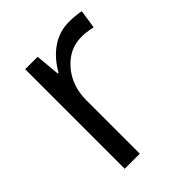

<svg xmlns="http://www.w3.org/2000/svg" viewBox="-161 -638 730 730"><g transform="rotate(-45 204.0 -272.5)"><path d="M330.1 -544.9Q365.7 -544.9 394 -539.1L382.8 -463.9Q349.6 -471.2 324.2 -471.2Q259.3 -471.2 213.1 -418.5Q167 -365.7 167 -287.1V0H85.9V-535.2H152.8L162.1 -436H166Q195.8 -488.3 237.8 -516.6Q279.8 -544.9 330.1 -544.9Z"/></g></svg>

Font: f07869316
Style: Regular
Weight: 400
Foundry: Ascender Corporation
Version: Version 1.10